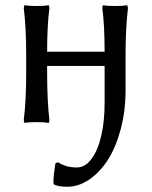

<svg xmlns="http://www.w3.org/2000/svg" viewBox="-20 -460 580 734"><path d="M460 -250V-115.2Q460 -35.2 441.2 34.9Q422.4 105 391.6 152.3Q360.8 199.7 320.6 226.8Q280.3 253.9 237.8 253.9Q199.7 253.9 185.1 244.1L184.1 234.9Q185.5 201.2 191.9 164.1L202.1 160.2Q231.9 180.2 273.9 180.2Q306.2 180.2 330.6 146.5Q355 112.8 367.4 57.4Q379.9 2 379.9 -64.9V-208H160.2V-180.2Q160.2 -74.2 168.9 -1L167 9.8Q148.4 6.8 120.1 6.8Q91.8 6.8 73.2 9.8L70.8 -1Q80.1 -74.7 80.1 -180.2V-250Q80.1 -355.5 70.8 -429.2L73.2 -439.9Q91.8 -437 120.1 -437Q148.4 -437 167 -439.9L168.9 -429.2Q160.2 -360.8 160.2 -262.2H379.9Q379.9 -363.8 371.1 -429.2L373 -439.9Q391.6 -437 419.9 -437Q448.2 -437 466.8 -439.9L469.2 -429.2Q460 -351.6 460 -250Z"/></svg>

Font: Linear Smooth Low Contrast
Style: Regular
Weight: 500
Designer: Philipp H. Poll, Flanker
Foundry: Philipp H. Poll, reworked by Flanker
Version: Version 1.010 | FøM Fix